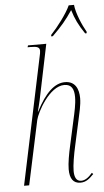

<svg xmlns="http://www.w3.org/2000/svg" viewBox="-63 -997 565 1046"><g transform="rotate(-5 219.5 -474.0)"><path d="M245 -806 244 -798H253C304 -848 330 -879 365 -931C380 -882 396 -848 430 -798H438L439 -806C417 -844 387 -913 383 -958H354C334 -913 281 -844 245 -806ZM334 10C364 10 383 -6 407 -31L400 -38C379 -13 359 0 339 0C312 0 302 -23 302 -57C302 -88 311 -143 324 -200L353 -332C360 -365 372 -411 372 -449C372 -499 353 -543 297 -543C241 -543 189 -496 138 -396H136C145 -427 158 -486 162 -509L214 -760H114L111 -750H126C163 -750 177 -745 177 -725C177 -717 175 -707 172 -694L26 0H54L129 -351C138 -391 210 -528 292 -528C333 -528 345 -499 345 -458C345 -419 335 -377 325 -332L296 -200C285 -152 276 -101 276 -68C276 -18 294 10 334 10Z"/></g></svg>

Font: Noto Serif Display Condensed Thin
Style: Italic
Weight: 100
Width: 3
Italic angle: -12°
Designer: Monotype Design Team
Foundry: Monotype Imaging Inc.
Version: Version 2.009